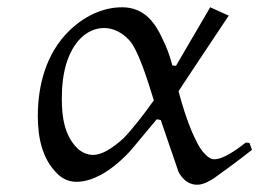

<svg xmlns="http://www.w3.org/2000/svg" viewBox="-20 -488 713 528"><path d="M403 -212C376 -174 345 -134 320 -108C307 -96 289 -82 273 -73C261 -67 249 -62 236 -62C220 -62 204 -69 192 -81C157 -116 150 -167 150 -216C150 -249 153 -283 163 -315C171 -340 183 -364 202 -383C219 -400 242 -411 266 -411C292 -411 316 -398 334 -379C359 -354 386 -268 403 -212ZM558 -468 464 -307 454 -308C448 -331 440 -355 426 -383C417 -403 405 -423 389 -439C370 -458 344 -468 316 -468C260 -468 208 -441 168 -401C107 -340 84 -254 84 -169C84 -112 95 -53 136 -12C150 3 169 12 190 12C214 12 236 4 257 -7C283 -21 307 -41 328 -62C334 -68 341 -76 346 -82L411 -160L422 -158L468 -24C471 -12 478 -3 486 5C496 15 509 20 522 20C540 20 556 10 570 1C590 -13 639 -49 673 -76L666 -95L656 -96C629 -75 594 -50 569 -50C559 -50 551 -57 544 -64C527 -81 518 -104 508 -125C493 -161 481 -199 471 -237C471 -238 563 -376 609 -445Z"/></svg>

Font: Neo Euler
Style: Euler
Weight: 500
Designer: Hermann Zapf
Version: Version 000.002